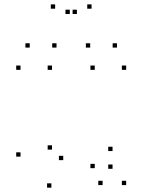

<svg xmlns="http://www.w3.org/2000/svg" viewBox="-20 -848 660 890"><path d="M75.1 -524.2V-544.2H55.1V-524.2ZM75.1 -121.9V-141.9H55.1V-121.9ZM218.2 21.9V1.9H198.2V21.9ZM501.7 -65.5V-85.5H481.7V-65.5ZM501.7 -147.8V-167.8H481.7V-147.8ZM273.1 -105.7V-125.7H253.1V-105.7ZM221 -154.4V-174.4H201V-154.4ZM221 -524.2V-544.2H201V-524.2ZM419.2 -524.2V-544.2H399.2V-524.2ZM419.2 -68.5V-88.5H399.2V-68.5ZM455.6 10V-10H435.6V10ZM564.9 10V-10H544.9V10ZM564.9 -524.2V-544.2H544.9V-524.2ZM242 -627.4V-647.4H222V-627.4ZM336.5 -783.1V-803.1H316.5V-783.1ZM303.5 -783.1V-803.1H283.5V-783.1ZM398 -627.4V-647.4H378V-627.4ZM522.2 -627.4V-647.4H502.2V-627.4ZM404.4 -807.7V-827.7H384.4V-807.7ZM235.6 -807.7V-827.7H215.6V-807.7ZM117.8 -627.4V-647.4H97.8V-627.4Z"/></svg>

Font: Monaspace Krypton Dots Var
Style: Regular
Weight: 400
Designer: Riley Cran and the Lettermatic Team
Version: Version 1.100 (Monaspace Krypton Dots)